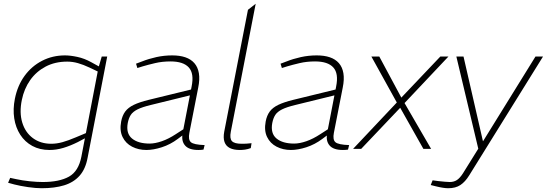

<svg xmlns="http://www.w3.org/2000/svg" viewBox="-20 -790 2902 1019"><path d="M201 209Q170 209 128.5 203Q87 197 56 189L23 180L34 154L67 161Q99 168 137.5 172Q176 176 207 176Q295 176 346 147.5Q397 119 412 41L501 -423L502 -429L520 -490H549L445 47Q434 107 402.5 142.5Q371 178 320.5 193.5Q270 209 201 209ZM243 6Q191 6 151.5 -15.5Q112 -37 87.5 -75Q63 -113 55.5 -162Q48 -211 59 -266Q73 -336 110.5 -387.5Q148 -439 203.5 -467.5Q259 -496 325 -496Q353 -496 390.5 -488Q428 -480 464 -460L513 -433L502 -409L456 -431Q422 -447 393.5 -455Q365 -463 337 -463Q272 -463 222 -436.5Q172 -410 140 -364.5Q108 -319 96 -260Q82 -193 98 -140Q114 -87 154.5 -57Q195 -27 252 -27Q281 -27 311.5 -35.5Q342 -44 382 -61L437 -84L440 -61L393 -36Q353 -16 316 -5Q279 6 243 6Z M1060 4Q1054 5 1047 5.5Q1040 6 1033 6Q983 6 962.5 -17.5Q942 -41 949 -80L950 -88L997 -331Q1011 -400 982 -432Q953 -464 885 -464Q841 -464 803 -455Q765 -446 738 -438L709 -429L702 -452L734 -464Q769 -478 810 -487Q851 -496 894 -496Q934 -496 963.5 -486Q993 -476 1011.5 -455Q1030 -434 1035.5 -401.5Q1041 -369 1032 -325L985 -85Q978 -49 993 -35.5Q1008 -22 1066 -20ZM757 6Q715 6 681 -11.5Q647 -29 630.5 -63Q614 -97 623 -145Q629 -177 644.5 -198Q660 -219 690 -233.5Q720 -248 769 -260L1019 -321L1013 -290L781 -233Q735 -222 710 -209.5Q685 -197 674 -180Q663 -163 658 -137Q648 -82 680.5 -55Q713 -28 774 -28Q803 -28 839 -40.5Q875 -53 913 -78L978 -120L976 -92L924 -53Q884 -23 839 -8.5Q794 6 757 6Z M1311 -4Q1295 2 1280.5 4Q1266 6 1253 6Q1220 6 1199.5 -4.5Q1179 -15 1171.5 -36.5Q1164 -58 1170 -91L1296 -738L1337 -770L1205 -91Q1198 -55 1211 -41Q1224 -27 1263 -27Q1274 -27 1286.5 -27.5Q1299 -28 1315 -30Z M1827 4Q1821 5 1814 5.5Q1807 6 1800 6Q1750 6 1729.5 -17.5Q1709 -41 1716 -80L1717 -88L1764 -331Q1778 -400 1749 -432Q1720 -464 1652 -464Q1608 -464 1570 -455Q1532 -446 1505 -438L1476 -429L1469 -452L1501 -464Q1536 -478 1577 -487Q1618 -496 1661 -496Q1701 -496 1730.5 -486Q1760 -476 1778.5 -455Q1797 -434 1802.5 -401.5Q1808 -369 1799 -325L1752 -85Q1745 -49 1760 -35.5Q1775 -22 1833 -20ZM1524 6Q1482 6 1448 -11.5Q1414 -29 1397.5 -63Q1381 -97 1390 -145Q1396 -177 1411.5 -198Q1427 -219 1457 -233.5Q1487 -248 1536 -260L1786 -321L1780 -290L1548 -233Q1502 -222 1477 -209.5Q1452 -197 1441 -180Q1430 -163 1425 -137Q1415 -82 1447.5 -55Q1480 -28 1541 -28Q1570 -28 1606 -40.5Q1642 -53 1680 -78L1745 -120L1743 -92L1691 -53Q1651 -23 1606 -8.5Q1561 6 1524 6Z M1854 0 2086 -246 1951 -490H1993L2110 -272L2317 -490H2360L2127 -243L2268 0H2227L2104 -218L1897 0Z M2359 209Q2347 209 2330.5 206.5Q2314 204 2294 199L2266 192L2276 167L2306 171Q2325 173 2341 174.5Q2357 176 2367 176Q2389 176 2405 165.5Q2421 155 2437 130L2521 -5L2526 6H2520L2402 -490H2440L2543 -41H2544L2822 -490H2862L2470 141Q2449 175 2423.5 192Q2398 209 2359 209Z"/></svg>

Font: REM Thin
Style: Italic
Weight: 250
Italic angle: -11°
Designer: Octavio Pardo
Foundry: Ashler Design
Version: Version 1.005;gftools[0.9.28]